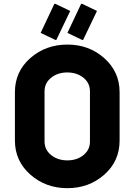

<svg xmlns="http://www.w3.org/2000/svg" viewBox="-20 -982 709 1012"><path d="M412.6 -961.9 491.2 -924.3 418 -771.5H413.1L335.4 -808.6L407.7 -961.9ZM271.5 -961.9 350.1 -924.3 276.9 -771.5H272L194.3 -808.6L266.6 -961.9ZM454.1 -235.4V-502Q453.6 -545.4 419.2 -572.8Q384.8 -600.1 334.5 -600.1Q284.2 -600.1 249.8 -572.5Q215.3 -544.9 214.8 -502V-235.4Q215.3 -191.9 250 -164.3Q284.7 -136.7 335.2 -136.7Q385.7 -136.7 419.9 -164.6Q454.1 -192.4 454.1 -235.4ZM58.6 -241.2V-496.1Q58.6 -604.5 139.6 -675.8Q221.2 -747.1 335.4 -747.1Q449.2 -747.1 529.8 -675.3Q610.4 -603.5 610.4 -496.1V-241.2Q610.4 -132.8 529.8 -61.5Q449.2 9.8 335 9.8Q220.7 9.8 139.6 -62Q58.6 -133.8 58.6 -241.2Z"/></svg>

Font: Nova Round
Style: Bold
Weight: 700
Designer: Wojciech Kalinowski "wmk69" (wmk69@o2.pl)
Foundry: Wojciech Kalinowski "wmk69" (wmk69@o2.pl)
Version: Version 3.1.0; 2021-05-23